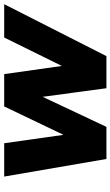

<svg xmlns="http://www.w3.org/2000/svg" viewBox="179 -720 540 939"><g transform="rotate(-90 449.5 -250.0)"><path d="M56 -500H219L260 -210L399 -500H557L597 -218L736 -500H899L645 0H488L446 -312L299 0H142Z"/></g></svg>

Font: Oak Sans ExtraBold
Style: Italic
Weight: 800
Italic angle: -9.49998°
Foundry: Erik Kennedy, Walven
Version: Version 1.000